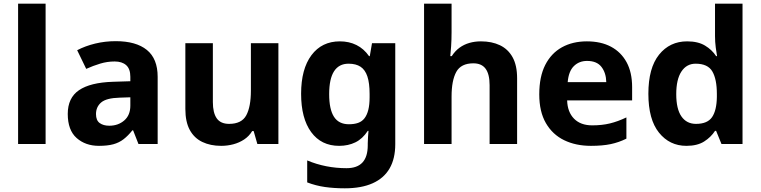

<svg xmlns="http://www.w3.org/2000/svg" viewBox="-20 -780 4120 1040"><path d="M227 0H78V-760H227Z M607 -557Q717 -557 775.5 -509.5Q834 -462 834 -364V0H730L701 -74H697Q674 -45 649.5 -26Q625 -7 593.5 1.5Q562 10 516 10Q443 10 395 -32.5Q347 -75 347 -163Q347 -250 408 -291.5Q469 -333 591 -337L686 -340V-364Q686 -407 663.5 -427Q641 -447 601 -447Q561 -447 523 -435.5Q485 -424 447 -407L398 -508Q442 -531 495.5 -544Q549 -557 607 -557ZM628 -251Q556 -249 528 -225Q500 -201 500 -162Q500 -128 520 -113.5Q540 -99 572 -99Q620 -99 653 -127.5Q686 -156 686 -208V-253Z M1488 -546V0H1374L1354 -70H1346Q1329 -42 1302.5 -24.5Q1276 -7 1244 1.5Q1212 10 1178 10Q1120 10 1076 -11Q1032 -32 1008 -76Q984 -120 984 -190V-546H1133V-227Q1133 -169 1154 -139Q1175 -109 1221 -109Q1289 -109 1314 -155.5Q1339 -202 1339 -289V-546Z M1821 -556Q1871 -556 1911 -536Q1951 -516 1979 -476H1983L1995 -546H2121V1Q2121 79 2090.5 132Q2060 185 1999 212.5Q1938 240 1848 240Q1790 240 1740.5 233Q1691 226 1644 208V89Q1694 110 1747.5 120.5Q1801 131 1857 131Q1915 131 1943.5 100Q1972 69 1972 7V-4Q1972 -21 1973.5 -39Q1975 -57 1976 -71H1972Q1944 -28 1905 -9Q1866 10 1817 10Q1720 10 1665.5 -64.5Q1611 -139 1611 -272Q1611 -406 1667 -481Q1723 -556 1821 -556ZM1868 -435Q1816 -435 1789.5 -394Q1763 -353 1763 -270Q1763 -188 1789 -147.5Q1815 -107 1870 -107Q1899 -107 1920 -114.5Q1941 -122 1954.5 -139.5Q1968 -157 1975 -185Q1982 -213 1982 -253V-271Q1982 -330 1970 -366Q1958 -402 1933 -418.5Q1908 -435 1868 -435Z M2426 -605Q2426 -565 2423.5 -528Q2421 -491 2419 -476H2427Q2445 -504 2469 -521.5Q2493 -539 2522.5 -547.5Q2552 -556 2585 -556Q2644 -556 2688 -535Q2732 -514 2756.5 -470Q2781 -426 2781 -356V0H2632V-319Q2632 -378 2610.5 -407.5Q2589 -437 2544 -437Q2477 -437 2451.5 -390.5Q2426 -344 2426 -257V0H2277V-760H2426Z M3159 -556Q3235 -556 3289.5 -527Q3344 -498 3374 -443Q3404 -388 3404 -308V-236H3052Q3054 -173 3089.5 -137Q3125 -101 3188 -101Q3241 -101 3284 -111.5Q3327 -122 3373 -144V-29Q3333 -9 3288.5 0.5Q3244 10 3181 10Q3099 10 3036 -20.5Q2973 -51 2937 -113Q2901 -175 2901 -269Q2901 -365 2933.5 -428.5Q2966 -492 3024 -524Q3082 -556 3159 -556ZM3160 -450Q3117 -450 3088.5 -422Q3060 -394 3055 -335H3264Q3263 -385 3238 -417.5Q3213 -450 3160 -450Z M3698 10Q3607 10 3549.5 -61.5Q3492 -133 3492 -272Q3492 -412 3550 -484Q3608 -556 3702 -556Q3761 -556 3799 -533Q3837 -510 3859 -476H3864Q3861 -492 3857 -522.5Q3853 -553 3853 -585V-760H4002V0H3888L3859 -71H3853Q3831 -37 3794 -13.5Q3757 10 3698 10ZM3750 -109Q3812 -109 3837 -145.5Q3862 -182 3863 -255V-271Q3863 -351 3838.5 -393Q3814 -435 3748 -435Q3699 -435 3671 -392.5Q3643 -350 3643 -270Q3643 -190 3671 -149.5Q3699 -109 3750 -109Z"/></svg>

Font: Noto Sans Cham
Style: Bold
Weight: 700
Version: Version 2.002